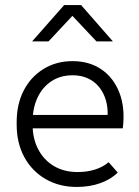

<svg xmlns="http://www.w3.org/2000/svg" viewBox="-20 -730 550 760"><path d="M284 10Q214 10 160 -21.5Q106 -53 76 -108.5Q46 -164 46 -237V-247Q46 -317 73.5 -371Q101 -425 151.5 -456.5Q202 -488 267 -488Q334 -488 382 -455Q430 -422 453 -362Q476 -302 466 -222H92V-275H432L404 -247Q411 -304 395 -345.5Q379 -387 346 -409.5Q313 -432 268 -432Q219 -432 183.5 -408.5Q148 -385 128.5 -343.5Q109 -302 109 -247V-237Q109 -182 131 -139.5Q153 -97 193 -73Q233 -49 287 -49Q325 -49 356.5 -59Q388 -69 410 -88L446 -47Q419 -20 377 -5Q335 10 284 10ZM107 -566 234 -710H301L427 -566H362L248 -687H285L172 -566Z"/></svg>

Font: SUSE Light
Style: Regular
Weight: 300
Designer: Rene Bieder
Foundry: SUSE
Version: Version 1.000